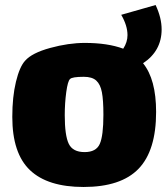

<svg xmlns="http://www.w3.org/2000/svg" viewBox="-20 -695 671 765"><path d="M624 -578Q624 -492 550 -443Q602 -379 602 -249Q602 -95 532 -22.5Q462 50 313 50Q170 50 99.5 -17Q29 -84 29 -229Q29 -309 43.5 -369Q58 -429 80 -453Q107 -484 180 -504Q253 -524 318 -524Q409 -524 471 -501Q488 -527 488 -555Q488 -593 463 -636L600 -675Q624 -624 624 -578ZM392 -238Q392 -296 386 -327.5Q380 -359 363.5 -374Q347 -389 314 -389Q267 -389 259 -380Q250 -372 244 -328Q238 -284 238 -236Q238 -155 254 -122Q270 -89 317 -89Q363 -89 377.5 -121.5Q392 -154 392 -238Z"/></svg>

Font: Lalezar
Style: Bold
Weight: 700
Designer: Borna Izadpanah
Foundry: Borna Izadpanah
Version: Version 1.003;January 24, 2021;FontCreator 13.0.0.2683 64-bi